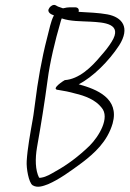

<svg xmlns="http://www.w3.org/2000/svg" viewBox="-20 -685 514 762"><path d="M176 -654C163 -636 185 -627 194 -624C181 -600 176 -568 167 -535C145 -451 129 -356 120 -282C116 -256 114 -233 110 -212C100 -155 89 -96 86 -46C84 -17 94 39 109 50C128 62 150 54 171 46C215 27 259 -5 305 -39C355 -77 406 -123 427 -195C455 -295 363 -331 294 -350H292C349 -380 411 -441 453 -505C498 -576 465 -617 406 -628C374 -634 329 -636 292 -638C295 -649 289 -656 278 -656H267C259 -656 252 -656 245 -655L230 -652L210 -659L201 -664C191 -669 180 -660 176 -654ZM219 -593C221 -601 223 -607 225 -612C259 -600 301 -601 339 -599C392 -596 469 -592 423 -519C412 -501 397 -482 380 -463C342 -417 293 -371 237 -367C236 -367 177 -330 212 -328C233 -325 257 -320 278 -314C317 -305 359 -289 383 -258C418 -218 372 -143 336 -107C294 -66 246 -30 202 -6C183 5 164 17 144 20C140 21 137 21 135 20C120 -10 119 -54 127 -101C143 -191 157 -278 169 -368C178 -438 199 -525 219 -593Z"/></svg>

Font: Stray Cat
Style: CnObl
Weight: 400
Version: Version 1.0